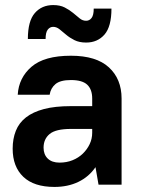

<svg xmlns="http://www.w3.org/2000/svg" viewBox="-20 -729 560 758"><path d="M195 9Q114 9 72 -31Q30 -71 30 -142Q30 -181 42.5 -212.5Q55 -244 82.5 -265.5Q110 -287 153.5 -298.5Q197 -310 260 -310H344V-340Q344 -376 324.5 -394.5Q305 -413 260 -413Q218 -413 199 -397Q180 -381 176 -355H50Q54 -422 104.5 -465.5Q155 -509 260 -509Q360 -509 410 -463Q460 -417 460 -340V0H369L357 -69Q331 -31 289.5 -11Q248 9 195 9ZM215 -87Q243 -87 266.5 -96.5Q290 -106 307 -122.5Q324 -139 334 -160Q344 -181 344 -205V-220H260Q200 -220 176 -200Q152 -180 152 -146Q152 -119 168.5 -103Q185 -87 215 -87ZM320 -561Q293 -561 274 -570.5Q255 -580 241 -592Q227 -604 215 -613.5Q203 -623 190 -623Q177 -623 168.5 -612Q160 -601 160 -575H90Q90 -646 117.5 -677.5Q145 -709 190 -709Q217 -709 235.5 -699.5Q254 -690 268.5 -678Q283 -666 294.5 -656.5Q306 -647 320 -647Q333 -647 341.5 -658Q350 -669 350 -695H420Q420 -624 392.5 -592.5Q365 -561 320 -561Z"/></svg>

Font: Retni Sans
Style: Bold
Weight: 700
Designer: Vitaly Kuzmin
Foundry: ParaType Ltd.
Version: Version 1.00;March 2, 2019;FontCreator 11.5.0.2425 64-bit; t